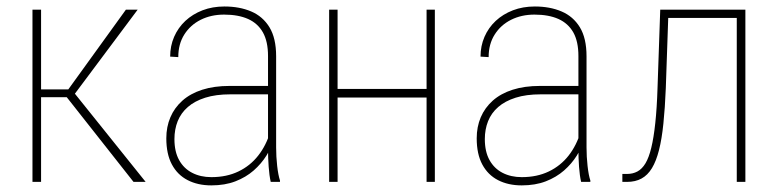

<svg xmlns="http://www.w3.org/2000/svg" viewBox="-20 -558 2387 589"><path d="M106 -528.3V0H79.6V-528.3ZM402.3 -528.3 201.7 -259.8H95.2L95.7 -283.7H189.5L366.2 -528.3ZM389.6 0 184.1 -260.7 199.2 -283.7 426.8 0Z M802.2 -99.6V-386.2Q802.2 -430.7 786.6 -458.5Q771 -486.3 741 -499.8Q710.9 -513.2 667.5 -513.2Q627.4 -513.2 595.7 -497.3Q564 -481.4 545.4 -452.1Q526.9 -422.9 526.9 -382.8L502 -384.3Q502 -417 514.2 -445.1Q526.4 -473.1 548.6 -493.9Q570.8 -514.6 601.3 -526.4Q631.8 -538.1 668.5 -538.1Q714.8 -538.1 750.5 -522.9Q786.1 -507.8 806.6 -474.4Q827.1 -440.9 827.1 -385.3V-106Q827.1 -77.1 830.3 -48.8Q833.5 -20.5 838.9 -4.4V0H810.5Q806.2 -19 804.2 -46.4Q802.2 -73.7 802.2 -99.6ZM812 -294.4 813 -268.6H687Q642.1 -268.6 609.6 -258.3Q577.1 -248 556.2 -229.7Q535.2 -211.4 525.1 -186.3Q515.1 -161.1 515.1 -131.3Q515.1 -92.8 529.5 -66.9Q543.9 -41 569.6 -27.8Q595.2 -14.6 628.4 -14.6Q675.3 -14.6 711.4 -32Q747.6 -49.3 772.2 -80.8Q796.9 -112.3 809.6 -155.3L820.8 -131.3Q813 -106 797.4 -80.8Q781.7 -55.7 758.1 -34.9Q734.4 -14.2 702.1 -1.7Q669.9 10.7 628.4 10.7Q586.9 10.7 555.7 -5.4Q524.4 -21.5 507.3 -53.5Q490.2 -85.4 490.2 -133.8Q490.2 -168.9 502.7 -198.2Q515.1 -227.5 539.6 -249.3Q564 -271 600.3 -282.7Q636.7 -294.4 684.6 -294.4Z M1296.4 -285.2V-258.8H1006.3V-285.2ZM1015.6 -528.3V0H989.7V-528.3ZM1314 -528.3V0H1288.6V-528.3Z M1754.4 -99.6V-386.2Q1754.4 -430.7 1738.8 -458.5Q1723.1 -486.3 1693.1 -499.8Q1663.1 -513.2 1619.6 -513.2Q1579.6 -513.2 1547.9 -497.3Q1516.1 -481.4 1497.6 -452.1Q1479 -422.9 1479 -382.8L1454.1 -384.3Q1454.1 -417 1466.3 -445.1Q1478.5 -473.1 1500.7 -493.9Q1522.9 -514.6 1553.5 -526.4Q1584 -538.1 1620.6 -538.1Q1667 -538.1 1702.6 -522.9Q1738.3 -507.8 1758.8 -474.4Q1779.3 -440.9 1779.3 -385.3V-106Q1779.3 -77.1 1782.5 -48.8Q1785.6 -20.5 1791 -4.4V0H1762.7Q1758.3 -19 1756.3 -46.4Q1754.4 -73.7 1754.4 -99.6ZM1764.2 -294.4 1765.1 -268.6H1639.2Q1594.2 -268.6 1561.8 -258.3Q1529.3 -248 1508.3 -229.7Q1487.3 -211.4 1477.3 -186.3Q1467.3 -161.1 1467.3 -131.3Q1467.3 -92.8 1481.7 -66.9Q1496.1 -41 1521.7 -27.8Q1547.4 -14.6 1580.6 -14.6Q1627.4 -14.6 1663.6 -32Q1699.7 -49.3 1724.4 -80.8Q1749 -112.3 1761.7 -155.3L1772.9 -131.3Q1765.1 -106 1749.5 -80.8Q1733.9 -55.7 1710.2 -34.9Q1686.5 -14.2 1654.3 -1.7Q1622.1 10.7 1580.6 10.7Q1539.1 10.7 1507.8 -5.4Q1476.6 -21.5 1459.5 -53.5Q1442.4 -85.4 1442.4 -133.8Q1442.4 -168.9 1454.8 -198.2Q1467.3 -227.5 1491.7 -249.3Q1516.1 -271 1552.5 -282.7Q1588.9 -294.4 1636.7 -294.4Z M2250 -528.3V-502.9H2014.2V-528.3ZM2266.6 -528.3V0H2240.2V-528.3ZM2005.4 -528.3H2030.8L2022.5 -287.6Q2020 -226.1 2015.1 -179Q2010.3 -131.8 2001.7 -97.9Q1993.2 -64 1980 -42.2Q1966.8 -20.5 1948 -10.3Q1929.2 0 1903.3 0H1889.2V-24.4H1903.8Q1921.4 -24.4 1935.5 -32Q1949.7 -39.6 1960.2 -57.1Q1970.7 -74.7 1978 -105Q1985.4 -135.3 1990.2 -180.4Q1995.1 -225.6 1997.1 -288.1Z"/></svg>

Font: Roboto Condensed Thin
Style: Regular
Weight: 250
Width: 3
Designer: Christian Robertson
Foundry: Google
Version: Version 3.009; 2024